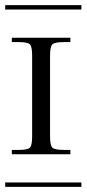

<svg xmlns="http://www.w3.org/2000/svg" viewBox="-29 -728 337 748"><path d="M-8.8 -708H288.1V-690.9H-8.8ZM-8.8 -17.1H288.1V0H-8.8ZM17.1 -127V-144H43.9Q79.1 -144 87.6 -152.8Q96.2 -161.6 96.2 -196.8V-511.2Q96.2 -546.4 87.6 -555.2Q79.1 -564 43.9 -564H17.1V-581.1H245.1V-564H219.2Q184.1 -564 175 -555.2Q166 -546.4 166 -511.2V-196.8Q166 -161.6 175 -152.8Q184.1 -144 219.2 -144H245.1V-127Z"/></svg>

Font: FoglihtenFr01
Style: Regular
Weight: 500
Version: Version 0.68